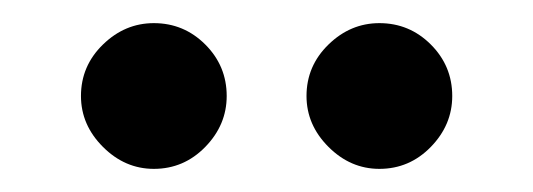

<svg xmlns="http://www.w3.org/2000/svg" viewBox="-20 -710 461 166"><path d="M113 -564Q88 -564 69 -583Q50 -602 50 -627Q50 -653 69 -671.5Q88 -690 113 -690Q139 -690 157.5 -671.5Q176 -653 176 -627Q176 -602 157.5 -583Q139 -564 113 -564ZM308 -564Q283 -564 264 -583Q245 -602 245 -627Q245 -653 264 -671.5Q283 -690 308 -690Q334 -690 352.5 -671.5Q371 -653 371 -627Q371 -602 352.5 -583Q334 -564 308 -564Z"/></svg>

Font: Zen Maru Gothic Black
Style: Regular
Weight: 900
Designer: Yoshimichi Ohira
Foundry: Positype
Version: Version 1.001